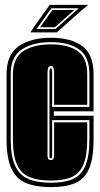

<svg xmlns="http://www.w3.org/2000/svg" viewBox="-20 -758 410 788"><path d="M189 10Q128 10 87.5 -6.5Q47 -23 27 -65.5Q7 -108 7 -186V-453Q7 -534 57 -568.5Q107 -603 189 -603Q271 -603 317.5 -569Q364 -535 364 -453V-301H201V-283H364V-187Q364 -108 345.5 -65.5Q327 -23 288.5 -6.5Q250 10 189 10ZM189 -8Q244 -8 278.5 -23Q313 -38 330 -77Q347 -116 347 -187V-265H194V-116Q194 -108 188 -108Q183 -108 183 -116V-460Q183 -478 189 -478Q194 -478 194 -460V-319H347V-453Q347 -525 305 -555Q263 -585 189 -585Q115 -585 69.5 -555Q24 -525 24 -453V-186Q24 -116 42.5 -77Q61 -38 97.5 -23Q134 -8 189 -8ZM189 -17Q136 -17 101.5 -31Q67 -45 50 -82Q33 -119 33 -186V-453Q33 -520 75.5 -548Q118 -576 189 -576Q259 -576 298.5 -548.5Q338 -521 338 -453V-328H202V-460Q202 -471 199.5 -479Q197 -487 189 -487Q180 -487 177.5 -479Q175 -471 175 -460V-117Q175 -112 178 -106.5Q181 -101 188 -101Q196 -101 199 -106.5Q202 -112 202 -117V-256H338V-187Q338 -120 322.5 -83Q307 -46 274.5 -31.5Q242 -17 189 -17ZM119 -647 184 -738H342L313 -714L213 -625H105ZM130 -639H208L303 -724H191ZM144 -646 195 -717H285L205 -646Z"/></svg>

Font: Alumni Sans Collegiate One
Style: Regular
Weight: 400
Designer: Robert E. Leuschke
Foundry: Robert E. Leuschke
Version: Version 1.100